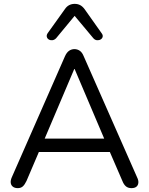

<svg xmlns="http://www.w3.org/2000/svg" viewBox="-20 -966 769 993"><path d="M72 7Q56 7 46.5 -0.5Q37 -8 35.5 -20.5Q34 -33 41 -49L316 -675Q325 -695 337.5 -703.5Q350 -712 365 -712Q380 -712 392.5 -703.5Q405 -695 413 -675L689 -49Q697 -33 695.5 -20Q694 -7 685 0Q676 7 660 7Q642 7 631 -2.5Q620 -12 613 -30L539 -201L579 -180H149L190 -201L117 -30Q108 -11 98 -2Q88 7 72 7ZM364 -609 203 -230 179 -249H549L527 -230L366 -609ZM270 -768Q261 -759 250.5 -758Q240 -757 232 -762Q224 -767 222 -776Q220 -785 227 -795L315 -918Q325 -933 338 -939.5Q351 -946 366 -946Q382 -946 394.5 -939.5Q407 -933 418 -918L505 -795Q513 -785 511 -776Q509 -767 500.5 -762Q492 -757 481.5 -758Q471 -759 463 -768L366 -884Z"/></svg>

Font: Nunito ExtraLight
Style: Regular
Weight: 400
Version: Version 3.602